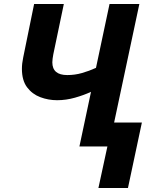

<svg xmlns="http://www.w3.org/2000/svg" viewBox="-20 -734 788 962"><path d="M473.1 208 518.1 0H377.9L436 -273.9Q400.4 -257.3 355.7 -244.6Q311 -231.9 266.1 -231.9Q222.2 -231.9 181.9 -247.1Q141.6 -262.2 115.7 -296.6Q89.8 -331.1 89.8 -389.2Q89.8 -415.5 96.2 -445.8L150.9 -713.9H299.8L247.1 -461.9Q245.1 -450.7 243.7 -440.9Q242.2 -431.2 242.2 -421.9Q242.2 -357.9 316.9 -357.9Q355.5 -357.9 391.1 -368.2Q426.8 -378.4 460.9 -394L528.8 -713.9H678.2L551.8 -120.1H690.9L621.1 208Z"/></svg>

Font: Open Sans
Style: Bold Italic
Weight: 700
Italic angle: -12°
Designer: Monotype Design Team
Foundry: Monotype Imaging Inc.
Version: Version 3.003; ttfautohint (v1.8.4)